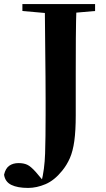

<svg xmlns="http://www.w3.org/2000/svg" viewBox="-65 -764 520 943"><path d="M73 159Q21 159 -9.5 144Q-40 129 -45 94Q-38 63 -19.5 50Q-1 37 26 37Q51 37 68.5 45Q86 53 111 81L154 132V138H138V131Q154 68 156.5 -10Q159 -88 159 -199Q159 -236 159 -280.5Q159 -325 158.5 -387Q158 -449 157 -536Q156 -623 155 -744H311Q308 -661 307.5 -575Q307 -489 307 -402V-197Q307 -122 300 -71.5Q293 -21 278 13Q263 47 240 75Q202 122 158.5 140.5Q115 159 73 159ZM45 -710V-744H402V-710L242 -696H204Z"/></svg>

Font: Noto Serif TC ExtraLight ExtraBold
Style: Regular
Weight: 800
Version: Version 2.002-H1;hotconv 1.1.0;makeotfexe 2.6.0